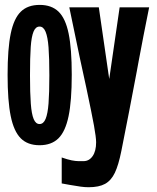

<svg xmlns="http://www.w3.org/2000/svg" viewBox="-20 -580 640 784"><path d="M265 175 232 169V63Q256 71.5 272.8 74.8Q289.5 78 301 78Q312.5 78 321 78Q344 78 358.2 57.5Q372.5 37 372.5 1Q372.5 -18.5 363.8 -67Q355 -115.5 332.5 -221.5L306 -343.5L263 -550H383.5L426 -257.5L468.5 -550H589Q564.5 -429 546.5 -332L538.5 -288.5Q507 -121 475.5 36.5Q464 94 449 125.5Q434 157 409 170.8Q384 184.5 342 184.5Q326.5 184.5 309.8 182.2Q293 180 265 175ZM11 -274.5Q11 -381 23.8 -442.8Q36.5 -504.5 64.8 -532.2Q93 -560 142 -560Q190.5 -560 219 -532.5Q247.5 -505 260.2 -443.2Q273 -381.5 273 -275Q273 -168 260 -105.5Q247 -43 218.5 -15Q190 13 141.5 13Q93 13 64.8 -15.2Q36.5 -43.5 23.8 -105.8Q11 -168 11 -274.5ZM181.5 -272Q181.5 -344 178.2 -386.5Q175 -429 166.2 -450.2Q157.5 -471.5 141.5 -471.5Q125.5 -471.5 117 -451Q108.5 -430.5 105.5 -388.5Q102.5 -346.5 102.5 -272Q102.5 -199 105.8 -156.5Q109 -114 117.5 -93.8Q126 -73.5 141.5 -73.5Q157.5 -73.5 166.2 -94.5Q175 -115.5 178.2 -157.8Q181.5 -200 181.5 -272Z"/></svg>

Font: JuliaMono ExtraBold
Style: Regular
Weight: 800
Monospace: yes
Designer: cormullion
Foundry: corm
Version: Version 0.055; ttfautohint (v1.8.4)